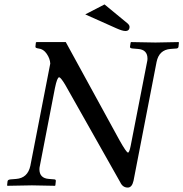

<svg xmlns="http://www.w3.org/2000/svg" viewBox="-20 -837 828 867"><path d="M687 -557 583 -21Q576 10 557 10Q534 10 523 -14L274 -455Q254 -488 247 -488Q238 -488 228 -439L160 -88Q158 -80 158 -73Q158 -32 201 -29L226 -27Q233 -26 232 -19L230 0L228 2Q138 0 124 0Q104 0 14 2L12 0L14 -18Q15 -26 28 -27L53 -29Q105 -33 117 -88L207 -550Q206 -572 191 -594Q176 -616 154 -618Q139 -620 140 -626L142 -645L145 -647H277L520 -203Q551 -148 558 -148Q564 -148 570 -178L644 -557Q646 -565 646 -572Q646 -613 603 -616L579 -618Q566 -619 567 -626L570 -645L572 -647Q662 -645 682 -645Q696 -645 786 -647L788 -645L786 -626Q785 -619 777 -618L750 -616Q698 -612 687 -557ZM565 -716Q565 -697 546 -697Q533 -697 506 -709L365 -772L452 -817L554 -733Q565 -724 565 -716Z"/></svg>

Font: Linux Libertine O
Style: Italic
Weight: 400
Italic angle: -12°
Designer: Philipp H. Poll
Foundry: Philipp H. Poll
Version: Version 5.1.6